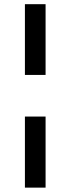

<svg xmlns="http://www.w3.org/2000/svg" viewBox="-20 -747 332 904"><path d="M97.3 -198.2H194.6V136.4H97.3ZM194.6 -727.3V-394.2H97.3V-727.3Z"/></svg>

Font: Inter Zeller Medium
Style: Regular
Weight: 500
Designer: Rasmus Andersson; Joe Bland
Foundry: zeller
Version: Version 3.015;git-dec3a8cb1